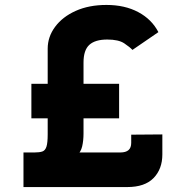

<svg xmlns="http://www.w3.org/2000/svg" viewBox="-20 -757 712 777"><path d="M462 -418V-278H107V-418ZM173 -560Q173 -608 203 -648.5Q233 -689 286.5 -713Q340 -737 411 -737Q485 -737 539.5 -708Q594 -679 621 -627L516 -555Q506 -566 483 -581.5Q460 -597 414 -597Q365 -597 341.5 -575.5Q318 -554 318 -504V-237V-217Q318 -188 312.5 -164.5Q307 -141 290 -127L270 -140H467Q489 -140 500 -149.5Q511 -159 511 -179V-212L637 -213V-132Q637 -73 601.5 -36.5Q566 0 495 0H75V-140H120Q140 -140 151.5 -144Q163 -148 168 -163.5Q173 -179 173 -213Z"/></svg>

Font: Reem Kufi
Style: Regular
Weight: 400
Designer: Khaled Hosny
Version: Version 1.6